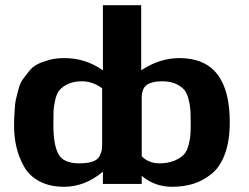

<svg xmlns="http://www.w3.org/2000/svg" viewBox="-20 -706 957 737"><path d="M34 -224Q34 -247 34.5 -253Q35 -259 36.5 -285.5Q38 -312 41 -324.5Q44 -337 50.5 -362Q57 -387 66.5 -400Q76 -413 90.5 -431.5Q105 -450 124 -459.5Q143 -469 169 -476Q195 -483 227 -483Q309 -483 375 -436V-686H522V-436Q592 -483 669 -483Q862 -483 862 -237Q862 -166 843.5 -115.5Q825 -65 792 -38.5Q759 -12 722 -0.5Q685 11 640 11Q574 11 524 -31V0H375V-23V-47Q306 11 226 11Q171 11 131.5 -10Q92 -31 72 -67Q52 -103 43 -141.5Q34 -180 34 -224ZM185 -224Q185 -151 204 -115Q223 -79 284 -79Q316 -79 336 -86Q356 -93 363 -108.5Q370 -124 371 -132Q372 -140 372 -159V-367Q336 -394 294 -394Q263 -394 241 -383.5Q219 -373 208 -359.5Q197 -346 191.5 -320.5Q186 -295 185.5 -279Q185 -263 185 -233Q185 -227 185 -224ZM524 -106Q551 -79 592 -79Q626 -79 650 -89.5Q674 -100 686 -113Q698 -126 704 -150Q710 -174 711 -189Q712 -204 712 -229Q712 -262 711 -281Q710 -300 704 -324.5Q698 -349 686.5 -362Q675 -375 654 -384.5Q633 -394 602 -394Q564 -394 544 -380.5Q524 -367 524 -330Z"/></svg>

Font: Coval
Style: Black
Weight: 1000
Foundry: Context Ltd
Version: Version 001.000